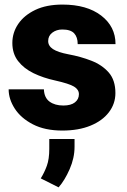

<svg xmlns="http://www.w3.org/2000/svg" viewBox="-20 -558 553 835"><path d="M323.2 -148.4Q323.2 -168.5 302 -181.4Q280.8 -194.3 219.7 -208Q168 -219.2 125.7 -239.7Q83.5 -260.3 58.6 -292.5Q33.7 -324.7 33.7 -371.1Q33.7 -416 59.3 -453.9Q85 -491.7 133.5 -514.9Q182.1 -538.1 251.5 -538.1Q357.9 -538.1 420.2 -490.2Q482.4 -442.4 482.4 -366.2H317.9Q317.9 -396.5 302.5 -413.1Q287.1 -429.7 251 -429.7Q225.6 -429.7 207.5 -416Q189.5 -402.3 189.5 -379.4Q189.5 -358.4 210.4 -344.5Q231.4 -330.6 277.8 -321.8Q331.1 -312 377.4 -293.9Q423.8 -275.9 452.9 -242.7Q481.9 -209.5 481.9 -153.3Q481.9 -106.9 453.6 -69.8Q425.3 -32.7 373.5 -11.5Q321.8 9.8 251 9.8Q175.3 9.8 123 -17.3Q70.8 -44.4 44.2 -85.7Q17.6 -127 17.6 -169.4H170.9Q172.4 -132.8 195.6 -116Q218.8 -99.1 255.4 -99.1Q288.6 -99.1 305.9 -112.8Q323.2 -126.5 323.2 -148.4ZM304.2 46.4V80.1Q304.2 128.9 283 177.5Q261.7 226.1 234.9 256.8L157.2 217.8Q173.3 191.9 183.8 162.8Q194.3 133.8 194.3 89.4V46.4Z"/></svg>

Font: Vazirmatn RD UI FD Black
Style: Regular
Weight: 900
Designer: Saber Rastikerdar
Foundry: Saber Rastikerdar
Version: Version 33.003